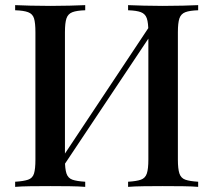

<svg xmlns="http://www.w3.org/2000/svg" viewBox="-20 -728 831 748"><path d="M312 -708V-688Q279 -687 262 -680.5Q245 -674 239 -656.5Q233 -639 233 -602V-106Q233 -70 239 -52Q245 -34 262 -28Q279 -22 312 -20V0Q288 -2 251.5 -2.5Q215 -3 177 -3Q135 -3 98.5 -2.5Q62 -2 39 0V-20Q72 -22 89.5 -28Q107 -34 112.5 -52Q118 -70 118 -106V-602Q118 -639 112.5 -656.5Q107 -674 89.5 -680.5Q72 -687 39 -688V-708Q62 -707 98.5 -706Q135 -705 177 -705Q215 -705 251.5 -706Q288 -707 312 -708ZM576 -646Q576 -646 575.5 -635.5Q575 -625 575 -614Q575 -603 575 -603L197 -36L196 -74ZM752 -708V-688Q719 -687 702 -680.5Q685 -674 679 -656.5Q673 -639 673 -602V-106Q673 -70 679 -52Q685 -34 702 -28Q719 -22 752 -20V0Q730 -2 693 -2.5Q656 -3 614 -3Q578 -3 540.5 -2.5Q503 -2 479 0V-20Q512 -22 529 -28Q546 -34 552 -52Q558 -70 558 -106V-602Q558 -639 552 -656.5Q546 -674 529 -680.5Q512 -687 479 -688V-708Q503 -707 540.5 -706Q578 -705 614 -705Q656 -705 693 -706Q730 -707 752 -708Z"/></svg>

Font: Playfair Display Medium
Style: Regular
Weight: 500
Designer: Claus Eggers Sørensen
Foundry: Claus Eggers Sørensen
Version: Version 1.203